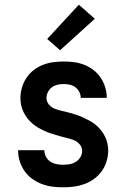

<svg xmlns="http://www.w3.org/2000/svg" viewBox="-20 -790 540 818"><path d="M248 8Q225 8 202 5Q179 2 157 -6.5Q135 -15 116 -29Q97 -43 84 -62Q71 -81 64 -103.5Q57 -126 57 -150H169Q169 -136 175.5 -123Q182 -110 194 -102Q206 -94 220 -91Q234 -88 248 -88Q263 -88 277 -90.5Q291 -93 303 -100.5Q315 -108 322.5 -120.5Q330 -133 330 -147Q330 -163 319 -175.5Q308 -188 293.5 -193.5Q279 -199 263.5 -202.5Q248 -206 233 -210.5Q218 -215 203 -219.5Q188 -224 173.5 -230.5Q159 -237 145.5 -244.5Q132 -252 120 -262Q108 -272 98 -284.5Q88 -297 81 -311Q74 -325 70.5 -340.5Q67 -356 67 -372Q67 -394 73.5 -416.5Q80 -439 92.5 -458Q105 -477 123 -491Q141 -505 162.5 -513.5Q184 -522 206.5 -525Q229 -528 252 -528Q274 -528 296.5 -525Q319 -522 340 -513.5Q361 -505 379 -491Q397 -477 409.5 -458Q422 -439 428.5 -417Q435 -395 435 -373H324Q324 -386 318 -398Q312 -410 301.5 -418Q291 -426 278 -429Q265 -432 252 -432Q238 -432 225 -429Q212 -426 201.5 -418.5Q191 -411 184.5 -398.5Q178 -386 178 -373Q178 -357 188.5 -344.5Q199 -332 214 -326.5Q229 -321 244 -317.5Q259 -314 274.5 -310Q290 -306 305 -301Q320 -296 334 -289.5Q348 -283 362 -275.5Q376 -268 388 -258Q400 -248 410 -235.5Q420 -223 427 -209Q434 -195 437.5 -179.5Q441 -164 441 -149Q441 -125 434 -102.5Q427 -80 413.5 -61Q400 -42 381 -28Q362 -14 340 -6Q318 2 295 5Q272 8 248 8ZM236 -576 181 -624 316 -770 384 -710Z"/></svg>

Font: Iosevka SS08 Regular
Style: Bold
Weight: 700
Monospace: yes
Designer: Belleve Invis
Foundry: Belleve Invis
Version: Version 16.3.4; ttfautohint (v1.8.4)